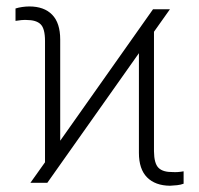

<svg xmlns="http://www.w3.org/2000/svg" viewBox="-20 -575 627 604"><path d="M75.7 0 121.6 -64.5V-446.3Q121.6 -484.9 107.9 -498.5Q94.2 -512.2 63 -512.2Q47.9 -512.7 28.8 -509.3V-548.3Q38.1 -551.3 49.8 -553Q61.5 -554.7 72.3 -554.7Q118.7 -554.7 144 -528.8Q169.4 -502.9 169.4 -450.7V-132.3L461.4 -545.9H514.6L464.4 -475.1V-99.1Q464.8 -60.5 478.8 -46.9Q492.7 -33.2 523.9 -33.7Q539.1 -32.7 557.6 -36.1V2.9Q548.8 6.3 537.1 7.6Q525.4 8.8 514.6 9.3Q468.3 8.8 442.6 -17.1Q417 -43 417 -94.2V-407.7L128.9 0Z"/></svg>

Font: Inter Display Extra Light
Style: Regular
Weight: 200
Designer: Rasmus Andersson
Foundry: rsms
Version: Version 4.000;git-4fc901f